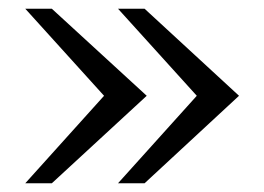

<svg xmlns="http://www.w3.org/2000/svg" viewBox="-20 -546 607 441"><path d="M312 -526 529 -326 312 -125H251L432 -326L251 -526ZM99 -526 317 -326 99 -125H38L219 -326L38 -526Z"/></svg>

Font: Archivo Expanded ExtraLight
Style: Regular
Weight: 250
Width: 7
Designer: Hector Gatti
Foundry: Omnibus-Type
Version: Version 2.001